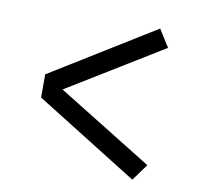

<svg xmlns="http://www.w3.org/2000/svg" viewBox="-68 -681 752 719"><g transform="rotate(10 307.5 -321.5)"><path d="M484.6 -609.2 526.2 -543.1 164.1 -321 526.2 -96.9 480 -33.8 90.3 -277.4V-365.6Z"/></g></svg>

Font: FiraCode Nerd Font Mono
Style: Regular
Weight: 400
Monospace: yes
Designer: Carrois Corporate, Edenspiekermann AG, Nikita Prokopov
Foundry: Carrois Corporate, Edenspiekermann AG, Nikita Prokopov
Version: Version 6.002;Nerd Fonts 3.4.0